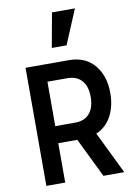

<svg xmlns="http://www.w3.org/2000/svg" viewBox="-111 -1131 846 1201"><g transform="rotate(-10 312.5 -531.0)"><path d="M83.3 0V-750H358.3Q462.5 -750 520.3 -681.2Q578.1 -612.5 578.1 -503.1Q578.1 -418.8 544.3 -356.2Q510.4 -293.8 447.9 -267.7L578.1 0H445.8L324 -250H203.1V0ZM203.1 -358.3H329.2Q389.6 -358.3 421.4 -395.8Q453.1 -433.3 453.1 -501Q453.1 -567.7 420.8 -604.2Q388.5 -640.6 329.2 -640.6H203.1ZM306.3 -1062.5H452.1L360.4 -843.8H266.7Z"/></g></svg>

Font: Vladivostok Bold
Style: Regular
Weight: 700
Width: 4
Designer: Michael Sharanda
Foundry: Michael Sharanda
Version: Version 1.005